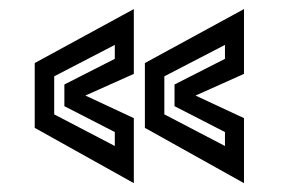

<svg xmlns="http://www.w3.org/2000/svg" viewBox="-20 -522 640 434"><path d="M531.5 -108 307.5 -233V-379.5L531.5 -501.5V-355L422 -306L531.5 -255ZM488.5 -192V-223.5L374.5 -282V-331L488.5 -389V-420.5L351.5 -349.5V-263.5ZM282.5 -108 58.5 -233V-379.5L282.5 -501.5V-355L173 -306L282.5 -255ZM239.5 -192V-223.5L125.5 -282V-331L239.5 -389V-420.5L102.5 -349.5V-263.5Z"/></svg>

Font: Tourney SemiBold
Style: Regular
Weight: 600
Version: Version 1.015